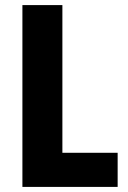

<svg xmlns="http://www.w3.org/2000/svg" viewBox="-20 -734 502 754"><path d="M68 0H442V-134H225V-714H68Z"/></svg>

Font: Noto Sans Khmer UI Condensed ExtraBold
Style: Regular
Weight: 800
Width: 3
Designer: Danh Hong and the Monotype Design Team
Foundry: Monotype Imaging Inc.
Version: Version 2.002